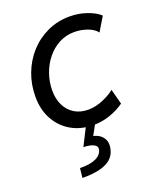

<svg xmlns="http://www.w3.org/2000/svg" viewBox="-140 -611 767 925"><g transform="rotate(-20 244.0 -149.0)"><path d="M260.3 5.9Q195.8 5.9 146.7 -22.2Q97.7 -50.3 69.8 -100.6Q42 -150.9 42 -217.3Q42 -280.3 63.2 -335.9Q84.5 -391.6 123 -434.1Q161.6 -476.6 214.1 -501Q266.6 -525.4 328.6 -525.4Q375 -525.4 416.7 -510.7Q458.5 -496.1 481 -474.6L438 -403.3Q423.3 -423.8 390.9 -435.5Q358.4 -447.3 323.7 -447.3Q280.8 -447.3 244.9 -428Q209 -408.7 182.9 -376Q156.7 -343.3 142.6 -302.2Q128.4 -261.2 128.4 -217.8Q128.4 -174.8 144.5 -142.1Q160.6 -109.4 190.4 -90.8Q220.2 -72.3 261.2 -72.3Q299.3 -72.3 338.1 -89.1Q377 -106 397.9 -124L418.5 -45.9Q382.8 -21 342.5 -7.6Q302.2 5.9 260.3 5.9ZM121.1 227.1 126.5 178.2Q176.8 179.7 207.3 165.8Q237.8 151.9 243.2 125Q246.6 109.4 229.7 99.9Q212.9 90.3 176.3 88.9L221.2 0H269L226.1 79.1L221.2 53.2Q245.1 53.7 264.2 64.2Q283.2 74.7 292.5 93.8Q301.8 112.8 296.4 140.1Q290 172.4 267.1 191.7Q244.1 210.9 207.3 219.2Q170.4 227.5 121.1 227.1Z"/></g></svg>

Font: Reddit Sans
Style: Italic
Weight: 400
Italic angle: -11.25°
Designer: Stephen Hutchings
Version: Version 1.013